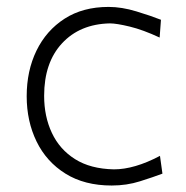

<svg xmlns="http://www.w3.org/2000/svg" viewBox="-20 -540 552 569"><path d="M311 9.8Q230.5 9.8 174.1 -25.4Q117.7 -60.5 88.4 -120.6Q59.1 -180.7 59.1 -254.9Q59.1 -330.1 88.1 -389.9Q117.2 -449.7 171.4 -484.6Q225.6 -519.5 301.8 -519.5Q340.8 -519.5 384 -506.3Q427.2 -493.2 457 -481.4L453.1 -428.7Q403.8 -451.7 364.5 -461.2Q325.2 -470.7 305.7 -470.7Q216.8 -468.8 163.8 -411.6Q110.8 -354.5 110.8 -255.9Q110.8 -194.8 133.8 -146Q156.7 -97.2 202.4 -68.4Q248 -39.6 317.4 -38.1Q378.4 -38.1 454.1 -78.1L461.4 -25.4Q434.1 -15.1 394.8 -2.7Q355.5 9.8 311 9.8Z"/></svg>

Font: Pinar-FD Light
Style: Regular
Weight: 300
Designer: Amin Abedi
Version: Version 2.000